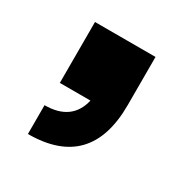

<svg xmlns="http://www.w3.org/2000/svg" viewBox="-87 -240 440 456"><g transform="rotate(30 133.0 -12.0)"><path d="M216 -167V-35Q216 143 45 143V64Q119 64 134 0H50V-167Z"/></g></svg>

Font: Cooper Hewitt
Style: Bold
Weight: 711
Designer: Village Type and Design LLC
Foundry: Cooper Hewitt Smithsonian Design Museum
Version: 1.000